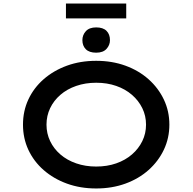

<svg xmlns="http://www.w3.org/2000/svg" viewBox="-20 -1056 1089 1086"><path d="M524 10Q434 10 358.5 -17.5Q283 -45 227 -94Q171 -143 140.5 -208.5Q110 -274 110 -351Q110 -428 140.5 -493.5Q171 -559 227 -608Q283 -657 358.5 -684.5Q434 -712 524 -712Q614 -712 689.5 -684.5Q765 -657 820.5 -607.5Q876 -558 907 -492.5Q938 -427 938 -351Q938 -275 907 -209.5Q876 -144 820.5 -94.5Q765 -45 689.5 -17.5Q614 10 524 10ZM524 -114Q586 -114 637.5 -132Q689 -150 726.5 -182.5Q764 -215 785 -258Q806 -301 806 -351Q806 -401 785 -444Q764 -487 726.5 -519.5Q689 -552 637.5 -570Q586 -588 524 -588Q463 -588 411 -570Q359 -552 321.5 -519.5Q284 -487 263.5 -444Q243 -401 243 -351Q243 -301 263.5 -258Q284 -215 321.5 -182.5Q359 -150 411 -132Q463 -114 524 -114ZM524 -758Q485 -758 465.5 -777.5Q446 -797 446 -829Q446 -858 465.5 -879.5Q485 -901 524 -901Q563 -901 582.5 -881.5Q602 -862 602 -829Q602 -801 582.5 -779.5Q563 -758 524 -758ZM353 -952V-1036H694V-952Z"/></svg>

Font: Lexend Tera Medium
Style: Regular
Weight: 500
Designer: Bonnie Shaver-Troup, Thomas Jockin
Foundry: Lexend
Version: Version 1.007